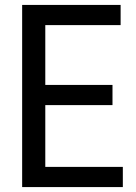

<svg xmlns="http://www.w3.org/2000/svg" viewBox="-20 -760 553 780"><path d="M70 -740H470V-658H164V-415H437V-333H164V-82H479V0H70Z"/></svg>

Font: Encode Sans Compressed
Style: Medium
Weight: 500
Designer: Pablo Impallari, Andres Torresi
Foundry: Pablo Impallari, Andres Torresi
Version: Version 1.000; ttfautohint (v1.00) -l 8 -r 50 -G 200 -x 14 -